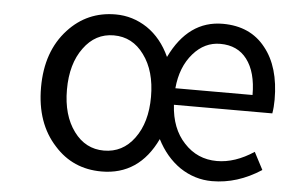

<svg xmlns="http://www.w3.org/2000/svg" viewBox="-45 -619 1036 694"><g transform="rotate(5 473.5 -272.0)"><path d="M175 -62Q102 -141 102 -271Q102 -402 176 -482Q245 -557 348 -557Q410 -557 463 -522Q516 -486 546 -420Q612 -557 737 -557Q837 -557 892 -487Q947 -419 947 -300Q947 -273 943 -250H586Q591 -164 639 -113Q687 -61 758 -61Q824 -61 892 -106L925 -43Q839 13 747 13Q684 13 630 -23Q578 -59 546 -122Q482 13 346 13Q242 13 175 -62ZM458 -120Q501 -178 501 -271Q501 -365 458 -423Q416 -481 348 -481Q281 -481 239 -423Q196 -365 196 -271Q196 -178 239 -120Q281 -63 348 -63Q416 -63 458 -120ZM586 -310H866Q866 -393 831 -439Q797 -484 734 -484Q677 -484 636 -437Q593 -388 586 -310Z"/></g></svg>

Font: Source Han Sans Regular
Style: Regular
Weight: 400
Designer: Ryoko NISHIZUKA  (kana & ideographs); Paul D. Hunt (Latin, Greek & Cyrillic); Wenlong ZHANG  (bopomofo); Sandoll Communi
Foundry: Adobe Systems Incorporated
Version: Version 1.00 January 18, 2024, initial release